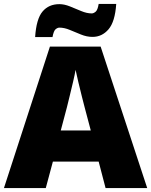

<svg xmlns="http://www.w3.org/2000/svg" viewBox="-20 -953 766 973"><path d="M515 0 480 -134H248L212 0H0L233 -717H490L726 0ZM409 -409Q404 -428 395 -463.5Q386 -499 377 -537Q368 -575 363 -599Q359 -575 350.5 -539Q342 -503 333.5 -468Q325 -433 319 -409L288 -292H440ZM158 -765Q164 -857 195.5 -894.5Q227 -932 281 -932Q306 -932 334.5 -920.5Q363 -909 391.5 -897Q420 -885 445 -885Q454 -885 464.5 -893.5Q475 -902 480 -933H569Q563 -843 530 -804.5Q497 -766 449 -766Q420 -766 390.5 -778Q361 -790 333.5 -801.5Q306 -813 281 -813Q272 -813 262 -805Q252 -797 246 -765Z"/></svg>

Font: Noto Sans Ethiopic Black
Style: Regular
Weight: 900
Designer: Monotype Design Team
Foundry: Monotype Imaging Inc.
Version: Version 2.102; ttfautohint (v1.8.4.7-5d5b)